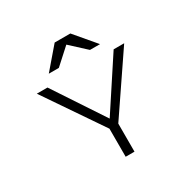

<svg xmlns="http://www.w3.org/2000/svg" viewBox="-201 -1154 1361 1357"><g transform="rotate(-30 480.0 -475.0)"><path d="M837 -700H751L482 -290L211 -700H124L445 -229V0H517V-229ZM268 -780H350L478 -896L604 -780H686L542 -950H414Z"/></g></svg>

Font: altertype_V2
Style: Regular
Weight: 400
Designer: Simon Renaud
Version: Version 2.001;Glyphs 3.1.2 (3151)